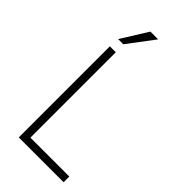

<svg xmlns="http://www.w3.org/2000/svg" viewBox="-282 -985 1051 1051"><g transform="rotate(45 244.0 -459.5)"><path d="M105 0V-705H151V-44H452V0ZM109 -765 205 -919H265L149 -765Z"/></g></svg>

Font: Nunito Sans 7pt Condensed ExtraLight
Style: Regular
Weight: 250
Width: 3
Designer: Vernon Adams
Foundry: Vernon Adams
Version: Version 3.101;gftools[0.9.27]